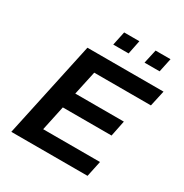

<svg xmlns="http://www.w3.org/2000/svg" viewBox="-199 -1038 1139 1191"><g transform="rotate(30 371.0 -442.0)"><path d="M49 0 197 -688H742L717 -575H311L274 -404H622L599 -291H250L212 -113H619L595 0ZM550 -785 572 -884H679L658 -785ZM326 -785 347 -884H456L436 -785Z"/></g></svg>

Font: Saira Expanded SemiBold
Style: Italic
Weight: 600
Width: 7
Italic angle: -12°
Designer: Hector Gatti with collaboration of the Omnibus-Type team
Foundry: Omnibus-Type
Version: Version 1.101